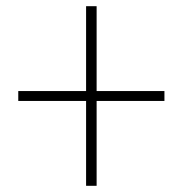

<svg xmlns="http://www.w3.org/2000/svg" viewBox="-20 -600 590 620"><path d="M258 0V-274H39V-306H258V-580H292V-306H511V-274H292V0Z"/></svg>

Font: M PLUS Code Latin SemiExpanded ExtraLight
Style: Regular
Weight: 250
Width: 6
Designer: Coji Morishita
Foundry: UNDERFOREST DESIGN
Version: Version 1.002; ttfautohint (v1.8.3)